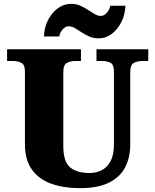

<svg xmlns="http://www.w3.org/2000/svg" viewBox="-20 -971 809 1001"><path d="M396 10Q313 10 248 -13Q183 -36 146.5 -86.5Q110 -137 110 -219V-597Q110 -634 91 -643.5Q72 -653 46 -653H17V-714H402V-653H373Q347 -653 328.5 -643Q310 -633 310 -593V-210Q310 -128 345.5 -98.5Q381 -69 446 -69Q481 -69 510 -83.5Q539 -98 556.5 -131Q574 -164 574 -219V-597Q574 -634 556.5 -643.5Q539 -653 512 -653H483V-714H753V-653H723Q696 -653 677.5 -643Q659 -633 659 -593V-217Q659 -150 632.5 -99Q606 -48 548.5 -19Q491 10 396 10ZM495 -771Q468 -771 446 -780.5Q424 -790 405.5 -802.5Q387 -815 370.5 -824.5Q354 -834 338 -834Q321 -834 306.5 -817.5Q292 -801 289 -781H209Q211 -829 231 -867.5Q251 -906 282.5 -928.5Q314 -951 350 -951Q377 -951 398.5 -941.5Q420 -932 438.5 -919.5Q457 -907 473.5 -897.5Q490 -888 506 -888Q522 -888 537 -904.5Q552 -921 555 -941H634Q632 -893 612 -854.5Q592 -816 561.5 -793.5Q531 -771 495 -771Z"/></svg>

Font: Noto Serif Black
Style: Regular
Weight: 900
Designer: Monotype Design Team
Foundry: Monotype Imaging Inc.
Version: Version 2.014; ttfautohint (v1.8.4.7-5d5b)